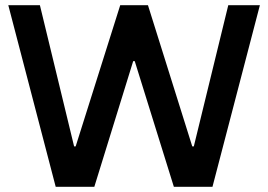

<svg xmlns="http://www.w3.org/2000/svg" viewBox="-20 -720 1035 741"><path d="M12 -700H134L266 -155H272L444 -700H551L722 -155H728L861 -700H983L800 1H651L500 -484H494L344 1H195Z"/></svg>

Font: Lopes Sans SemiBold
Style: Regular
Weight: 600
Designer: Gabriel Lam, Diego Maldonado
Foundry: TypeRant, Foresti Design
Version: Version 4.000